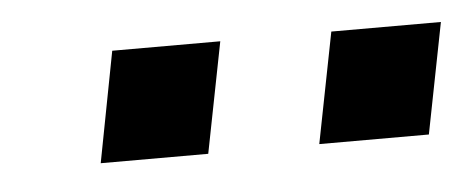

<svg xmlns="http://www.w3.org/2000/svg" viewBox="-26 -731 455 185"><g transform="rotate(-5 202.0 -638.5)"><path d="M277.3 -585.4 298.3 -692.4H404.3L383.3 -585.4ZM65.9 -585.4 86.4 -692.4H190.9L169.9 -585.4Z"/></g></svg>

Font: Liberation Sans
Style: Bold Italic
Weight: 700
Italic angle: -12°
Designer: Steve Matteson
Foundry: Ascender Corporation
Version: Version 2.1.5